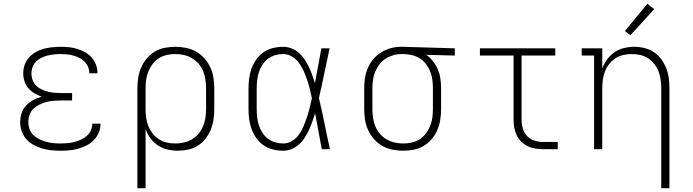

<svg xmlns="http://www.w3.org/2000/svg" viewBox="-20 -784 3640 1009"><path d="M297 8Q273 8 248.5 5.5Q224 3 201 -4Q178 -11 156.5 -22.5Q135 -34 118.5 -52.5Q102 -71 94 -94.5Q86 -118 86 -142Q86 -166 93.5 -189Q101 -212 117.5 -229.5Q134 -247 155 -258.5Q176 -270 199 -276Q179 -283 160.5 -294Q142 -305 128.5 -321Q115 -337 108.5 -357.5Q102 -378 102 -399Q102 -421 109.5 -443Q117 -465 132 -481.5Q147 -498 166.5 -509.5Q186 -521 208 -527Q230 -533 252.5 -535.5Q275 -538 297 -538Q319 -538 341 -536Q363 -534 384.5 -527.5Q406 -521 425.5 -510.5Q445 -500 460 -483.5Q475 -467 483.5 -446Q492 -425 492 -403Q492 -402 492 -401Q492 -400 492 -399H449Q449 -400 449 -400.5Q449 -401 449 -402Q449 -419 442 -434.5Q435 -450 423 -461.5Q411 -473 395.5 -480.5Q380 -488 364 -492.5Q348 -497 331 -498.5Q314 -500 297 -500Q280 -500 263 -498Q246 -496 229.5 -492Q213 -488 197 -480Q181 -472 169 -460Q157 -448 151 -431.5Q145 -415 145 -398Q145 -381 151 -364Q157 -347 169.5 -334.5Q182 -322 198 -314.5Q214 -307 231 -302.5Q248 -298 265.5 -296.5Q283 -295 300 -295H359V-256H300Q281 -256 261.5 -254.5Q242 -253 223.5 -248Q205 -243 187.5 -234.5Q170 -226 156 -212.5Q142 -199 135.5 -180.5Q129 -162 129 -142Q129 -123 135.5 -105Q142 -87 155.5 -74Q169 -61 186.5 -52.5Q204 -44 222 -39Q240 -34 259 -32Q278 -30 297 -30Q315 -30 333.5 -31.5Q352 -33 369.5 -37.5Q387 -42 404 -49.5Q421 -57 435 -69Q449 -81 457 -97.5Q465 -114 465 -133Q465 -133 465 -133Q465 -133 465 -134H508Q508 -133 508 -132.5Q508 -132 508 -132Q508 -108 498.5 -86Q489 -64 472.5 -47Q456 -30 434.5 -19.5Q413 -9 390.5 -2.5Q368 4 344.5 6Q321 8 297 8Z M702 205V-320Q702 -348 706.5 -376Q711 -404 722 -429.5Q733 -455 751 -476.5Q769 -498 793 -512.5Q817 -527 845 -532.5Q873 -538 901 -538Q929 -538 957 -532.5Q985 -527 1010 -513Q1035 -499 1054 -477.5Q1073 -456 1085 -430.5Q1097 -405 1101.5 -376.5Q1106 -348 1106 -320V-210Q1106 -183 1102 -155.5Q1098 -128 1087.5 -102.5Q1077 -77 1060 -55Q1043 -33 1019.5 -18.5Q996 -4 969 2Q942 8 914 8Q887 8 859.5 1.5Q832 -5 809.5 -20Q787 -35 770.5 -57.5Q754 -80 745 -106V205ZM901 -30Q924 -30 946.5 -35Q969 -40 989 -52Q1009 -64 1023.5 -81.5Q1038 -99 1047 -120Q1056 -141 1059.5 -164Q1063 -187 1063 -210V-320Q1063 -343 1059.5 -366Q1056 -389 1047.5 -410Q1039 -431 1024 -448.5Q1009 -466 989 -478Q969 -490 946.5 -495Q924 -500 901 -500Q878 -500 856 -495Q834 -490 815 -478Q796 -466 782 -447.5Q768 -429 759.5 -408Q751 -387 748 -365Q745 -343 745 -320V-210Q745 -187 748 -165Q751 -143 759.5 -122Q768 -101 782 -83Q796 -65 815 -52.5Q834 -40 856 -35Q878 -30 901 -30Z M1468 8Q1441 8 1414.5 1.5Q1388 -5 1366 -20Q1344 -35 1328 -57Q1312 -79 1302.5 -104.5Q1293 -130 1289.5 -156.5Q1286 -183 1286 -210V-320Q1286 -347 1289.5 -373.5Q1293 -400 1302.5 -425.5Q1312 -451 1328 -473Q1344 -495 1366 -510Q1388 -525 1414.5 -531.5Q1441 -538 1468 -538Q1491 -538 1512.5 -529.5Q1534 -521 1551 -506Q1568 -491 1580.5 -472Q1593 -453 1603 -432.5Q1613 -412 1620.5 -390.5Q1628 -369 1635 -347Q1644 -393 1652 -438.5Q1660 -484 1669 -530H1712Q1698 -465 1684.5 -399Q1671 -333 1656 -268Q1672 -202 1685.5 -134.5Q1699 -67 1714 0H1671Q1662 -47 1653.5 -94.5Q1645 -142 1636 -189Q1629 -167 1621.5 -145Q1614 -123 1604 -102Q1594 -81 1581.5 -61Q1569 -41 1552 -25.5Q1535 -10 1513.5 -1Q1492 8 1468 8ZM1468 -30Q1494 -30 1516 -44Q1538 -58 1552.5 -79Q1567 -100 1576.5 -123.5Q1586 -147 1594 -171Q1602 -195 1608 -219.5Q1614 -244 1619 -268Q1614 -293 1608 -317Q1602 -341 1594 -364.5Q1586 -388 1576 -410.5Q1566 -433 1551.5 -453Q1537 -473 1515 -486.5Q1493 -500 1468 -500Q1447 -500 1426 -494Q1405 -488 1388 -475Q1371 -462 1359 -443.5Q1347 -425 1340.5 -404.5Q1334 -384 1331.5 -362.5Q1329 -341 1329 -320V-210Q1329 -189 1331.5 -167.5Q1334 -146 1340.5 -125.5Q1347 -105 1359 -86.5Q1371 -68 1388 -55Q1405 -42 1426 -36Q1447 -30 1468 -30Z M2099 8Q2071 8 2043 2.5Q2015 -3 1990 -17Q1965 -31 1946 -52.5Q1927 -74 1915 -99.5Q1903 -125 1898.5 -153.5Q1894 -182 1894 -210V-320Q1894 -347 1898 -374Q1902 -401 1913 -426.5Q1924 -452 1941.5 -473Q1959 -494 1982.5 -508.5Q2006 -523 2032.5 -530.5Q2059 -538 2086 -538Q2089 -538 2092.5 -538Q2096 -538 2100 -538L2370 -530V-492L2220 -496Q2240 -482 2255.5 -462Q2271 -442 2281 -418.5Q2291 -395 2294.5 -370Q2298 -345 2298 -320V-210Q2298 -182 2293.5 -154Q2289 -126 2278 -100.5Q2267 -75 2249 -53.5Q2231 -32 2207 -17.5Q2183 -3 2155 2.5Q2127 8 2099 8ZM2099 -30Q2122 -30 2144 -35Q2166 -40 2185 -52Q2204 -64 2218 -82.5Q2232 -101 2240.5 -122Q2249 -143 2252 -165Q2255 -187 2255 -210V-320Q2255 -341 2252.5 -362.5Q2250 -384 2242.5 -404Q2235 -424 2222.5 -442Q2210 -460 2193 -472.5Q2176 -485 2155.5 -491.5Q2135 -498 2113 -499L2100 -500Q2097 -500 2094.5 -500Q2092 -500 2089 -500Q2067 -500 2045.5 -493.5Q2024 -487 2005.5 -475Q1987 -463 1973.5 -445Q1960 -427 1951.5 -406.5Q1943 -386 1940 -364Q1937 -342 1937 -320V-210Q1937 -187 1940.5 -164Q1944 -141 1952.5 -120Q1961 -99 1976 -81.5Q1991 -64 2011 -52Q2031 -40 2053.5 -35Q2076 -30 2099 -30Z M2833 0Q2813 0 2792 -3.5Q2771 -7 2752.5 -16Q2734 -25 2719 -40Q2704 -55 2695 -74Q2686 -93 2682.5 -113.5Q2679 -134 2679 -155V-492H2502V-530H2898V-492H2721V-155Q2721 -132 2727.5 -109Q2734 -86 2749.5 -69.5Q2765 -53 2787.5 -45.5Q2810 -38 2833 -38H2911V0Z M3455 205V-320Q3455 -342 3452 -364.5Q3449 -387 3441 -408Q3433 -429 3419 -447Q3405 -465 3386 -477.5Q3367 -490 3344.5 -495Q3322 -500 3300 -500Q3278 -500 3255.5 -495Q3233 -490 3214 -477.5Q3195 -465 3181 -447Q3167 -429 3159 -408Q3151 -387 3148 -364.5Q3145 -342 3145 -320V0H3102V-492H3037V-530H3145V-424Q3154 -449 3170.5 -471.5Q3187 -494 3209.5 -509.5Q3232 -525 3259 -531.5Q3286 -538 3313 -538Q3340 -538 3367 -531.5Q3394 -525 3416.5 -510Q3439 -495 3455 -473Q3471 -451 3481 -426Q3491 -401 3494.5 -374Q3498 -347 3498 -320V205ZM3293 -599 3264 -621 3382 -764 3418 -736Z"/></svg>

Font: Iosevka Curly Slab XLtEx
Style: Regular
Weight: 200
Width: 7
Monospace: yes
Designer: Belleve Invis
Foundry: Belleve Invis
Version: Version 11.1.0; ttfautohint (v1.8.3)